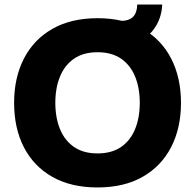

<svg xmlns="http://www.w3.org/2000/svg" viewBox="-20 -812 858 844"><path d="M42 -360Q42 -470 84.9 -554Q127.9 -638 210 -685Q292.2 -732 408.8 -732Q525.4 -732 607.6 -685Q689.7 -638 732.7 -554Q775.6 -470 775.6 -360Q775.6 -250 732.7 -166Q689.7 -82 607.6 -35Q525.4 12 408.8 12Q291.9 12 209.9 -34.6Q127.9 -81.3 84.9 -164.9Q42 -248.6 42 -360ZM223.2 -360Q223.2 -294.6 243.8 -244.4Q264.4 -194.2 305.5 -165.9Q346.6 -137.6 408.8 -137.6Q471 -137.6 512.1 -165.9Q553.2 -194.2 573.8 -244.4Q594.4 -294.6 594.4 -360Q594.4 -425.4 573.8 -475.6Q553.2 -525.8 512.1 -554.1Q471 -582.4 408.8 -582.4Q346.6 -582.4 305.5 -554.1Q264.4 -525.8 243.8 -475.6Q223.2 -425.4 223.2 -360ZM510.2 -616.3 508.2 -720Q547.2 -720 564.9 -738Q582.6 -756 583.3 -792H693Q692.3 -762 681.5 -731.2Q670.7 -700.5 648.7 -674.1Q626.6 -647.8 592.6 -632Q558.5 -616.3 510.2 -616.3Z"/></svg>

Font: Kufam
Style: Regular
Weight: 400
Designer: Wael Morcos, Artur Schmal
Foundry: Original Type
Version: Version 1.301; ttfautohint (v1.8.3)